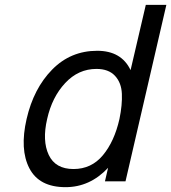

<svg xmlns="http://www.w3.org/2000/svg" viewBox="-20 -750 708 794"><path d="M499 0H414L427 -56Q352 24 251 24Q142 24 101.5 -54Q61 -132 90 -258Q119 -384 195.5 -462Q272 -540 382 -540Q482 -540 520 -460L583 -730H668ZM474 -258Q486 -316 484 -362Q482 -408 455.5 -436.5Q429 -465 379 -465Q304 -465 249.5 -406.5Q195 -348 175 -258Q154 -168 181.5 -109.5Q209 -51 284 -51Q358 -51 405.5 -108Q453 -165 474 -258Z"/></svg>

Font: Miedinger
Style: Italic
Weight: 400
Italic angle: -13°
Version: Version 001.000